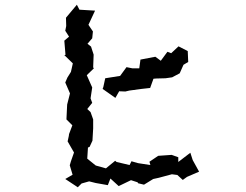

<svg xmlns="http://www.w3.org/2000/svg" viewBox="-20 -765 1040 812"><path d="M425 -434 417 -397 414 -389 468 -351 484 -379 510 -378 527 -382 579 -389 615 -393 629 -432 641 -433 680 -434 708 -438 740 -455 756 -491 776 -503 774 -549 735 -569 704 -540 688 -546 660 -508 637 -525 574 -513 569 -476H540L515 -481L488 -444ZM252 -532 288 -497 280 -461 265 -437 256 -416 276 -370 264 -323 261 -260 286 -235 272 -198 271 -190 266 -167 293 -120 280 -83 275 -66 287 -26 256 -8 309 27 325 11 357 2 385 9 436 18 447 -10 482 22 534 -3 562 6 564 10 589 16 628 -8 651 -13 707 -28 730 -25 753 -4 771 -17 822 -39 795 -88 785 -119 734 -80V-100L706 -110L649 -106L612 -81L616 -67L564 -75L536 -83L528 -67L473 -80L467 -85L428 -53L385 -65L349 -94L352 -141L359 -144L371 -170L374 -222V-260L363 -291L349 -304L370 -330L363 -349L370 -395L347 -447L377 -476L374 -480L376 -534L365 -568L350 -580L370 -603L373 -632L354 -660L382 -720L316 -724L305 -745L259 -690L260 -655L256 -635L272 -610L252 -593L257 -533Z"/></svg>

Font: チョークS
Style: Regular
Weight: 400
Designer: [Stick] Fontworks Inc.
Foundry: [Stick] Fontworks Inc.
Version: Version 1.200;FEAKit 1.0